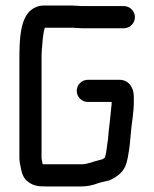

<svg xmlns="http://www.w3.org/2000/svg" viewBox="-20 -656 557 693"><path d="M427 -634H276C265 -634 254 -636 241 -636H137C125 -636 114 -633 103 -627C53 -601 50 -518 50 -443V-86C50 -77 51 -69 53 -61C58 -32 63 -12 84 2C102 15 119 17 148 17H273C295 17 317 12 335 5C342 2 365 -2 375 -5C403 -18 427 -35 436 -66C445 -97 449 -135 452 -173C455 -213 463 -247 463 -288V-307C463 -341 444 -368 411 -368H297C275 -368 257 -350 257 -328C257 -306 275 -288 297 -288H383C383 -282 383 -277 382 -272C379 -241 376 -211 372 -179L370 -155C366 -132 365 -108 359 -88C359 -87 359 -87 358 -87C351 -80 346 -80 334 -77C313 -72 296 -63 273 -63H148C139 -63 134 -63 134 -64C133 -71 130 -79 130 -86V-443C130 -454 130 -465 131 -476C134 -505 134 -533 142 -556H240C252 -556 264 -554 276 -554H427C449 -554 467 -572 467 -594C467 -616 449 -634 427 -634Z"/></svg>

Font: Electronic
Style: ExBd
Weight: 800
Version: Version 1.011